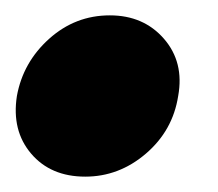

<svg xmlns="http://www.w3.org/2000/svg" viewBox="-44 -205 284 250"><path d="M67 25Q22 25 -3.5 -5Q-29 -35 -22 -80Q-14 -124 20 -154.5Q54 -185 99 -185Q143 -185 169.5 -154.5Q196 -124 188 -80Q181 -35 146 -5Q111 25 67 25Z"/></svg>

Font: Winky Sans Black
Style: Italic
Weight: 900
Italic angle: -8.97852°
Designer: Simon Atzbach
Foundry: typofactur
Version: Version 1.205